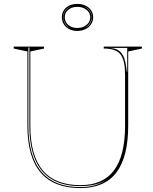

<svg xmlns="http://www.w3.org/2000/svg" viewBox="-20 -946 780 981"><path d="M391 15Q255 15 187.5 -64.5Q120 -144 120 -304V-683L50 -698V-708H205V-698L135 -683V-304Q135 -151 198.5 -75.5Q262 0 391 0Q506 0 562.5 -75.5Q619 -151 619 -304V-562Q619 -600 613.5 -626Q608 -652 595.5 -668Q583 -684 562 -691Q541 -698 510 -698V-708H705V-698L635 -683V-304Q635 -144 574.5 -64.5Q514 15 391 15ZM391 10Q435 10 470 -1Q505 -12 533 -32Q505 -13 469.5 -4Q434 5 391 5Q304 5 246 -29Q188 -63 159 -132Q130 -201 130 -304V-703H125V-304Q125 -147 191.5 -68.5Q258 10 391 10ZM536 -701Q557 -701 572.5 -695Q588 -689 598.5 -677Q609 -665 615.5 -646.5Q622 -628 625 -602L628 -579H630V-701ZM375 -926Q398 -926 416.5 -917.5Q435 -909 445.5 -893.5Q456 -878 456 -858Q456 -838 445.5 -822Q435 -806 416.5 -797Q398 -788 375 -788Q352 -788 334 -797Q316 -806 306 -822Q296 -838 296 -858Q296 -878 306 -893.5Q316 -909 334 -917.5Q352 -926 375 -926ZM375 -911Q347 -911 329 -896Q311 -881 311 -858Q311 -834 329 -818.5Q347 -803 375 -803Q403 -803 422 -818.5Q441 -834 441 -858Q441 -881 422 -896Q403 -911 375 -911ZM344 -800Q326 -808 315 -823.5Q304 -839 304 -858Q304 -877 315 -892Q326 -907 344 -914Q331 -910 322 -902Q313 -894 308 -883Q303 -872 303 -858Q303 -844 308 -832.5Q313 -821 322 -813Q331 -805 344 -800ZM407 -800Q420 -805 429.5 -813Q439 -821 444 -832.5Q449 -844 449 -858Q449 -872 444 -883Q439 -894 429.5 -902Q420 -910 407 -914Q425 -907 436.5 -892.5Q448 -878 448 -858Q448 -839 436.5 -823.5Q425 -808 407 -800Z"/></svg>

Font: Kalnia Glaze Thin
Style: Regular
Weight: 100
Designer: Frida Medrano
Foundry: Frida Medrano
Version: Version 1.110